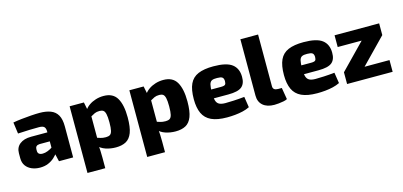

<svg xmlns="http://www.w3.org/2000/svg" viewBox="-74 -1206 3984 1897"><g transform="rotate(-15 1918.5 -257.5)"><path d="M327 -511Q394 -511 440.5 -493Q487 -475 511 -433Q535 -391 535 -317V0H390L365 -107L353 -125V-318Q352 -349 337.5 -362.5Q323 -376 285 -376Q246 -376 189 -374.5Q132 -373 70 -369L54 -486Q91 -493 140.5 -498.5Q190 -504 240 -507.5Q290 -511 327 -511ZM463 -305 462 -213H249Q226 -212 215.5 -201.5Q205 -191 205 -173V-154Q205 -135 217.5 -124.5Q230 -114 255 -114Q280 -114 308 -125Q336 -136 363 -155Q390 -174 410 -196V-132Q402 -116 385.5 -92Q369 -68 343 -43.5Q317 -19 280 -3Q243 13 194 13Q149 13 111 -3Q73 -19 50.5 -50Q28 -81 28 -128V-178Q28 -238 70.5 -271.5Q113 -305 186 -305Z M981 -509Q1077 -509 1117.5 -440Q1158 -371 1158 -243Q1158 -142 1136.5 -86.5Q1115 -31 1073.5 -8.5Q1032 14 970 14Q915 14 866 -2.5Q817 -19 784 -57L796 -132Q822 -124 844.5 -116.5Q867 -109 900 -109Q926 -109 941.5 -118.5Q957 -128 964 -156.5Q971 -185 971 -242Q971 -299 964 -328Q957 -357 942.5 -366.5Q928 -376 905 -376Q875 -376 855 -367Q835 -358 810 -343L786 -417Q802 -443 832 -464Q862 -485 900.5 -497Q939 -509 981 -509ZM778 -497 795 -413 814 -398V-71L808 -59Q811 -28 812.5 7.5Q814 43 814 76V185H632V-497Z M1592 -509Q1688 -509 1728.5 -440Q1769 -371 1769 -243Q1769 -142 1747.5 -86.5Q1726 -31 1684.5 -8.5Q1643 14 1581 14Q1526 14 1477 -2.5Q1428 -19 1395 -57L1407 -132Q1433 -124 1455.5 -116.5Q1478 -109 1511 -109Q1537 -109 1552.5 -118.5Q1568 -128 1575 -156.5Q1582 -185 1582 -242Q1582 -299 1575 -328Q1568 -357 1553.5 -366.5Q1539 -376 1516 -376Q1486 -376 1466 -367Q1446 -358 1421 -343L1397 -417Q1413 -443 1443 -464Q1473 -485 1511.5 -497Q1550 -509 1592 -509ZM1389 -497 1406 -413 1425 -398V-71L1419 -59Q1422 -28 1423.5 7.5Q1425 43 1425 76V185H1243V-497Z M2105 -511Q2239 -511 2296 -467Q2353 -423 2353 -337Q2354 -268 2315 -236Q2276 -204 2177 -204H1905V-295H2126Q2160 -295 2169.5 -305Q2179 -315 2179 -341Q2178 -370 2163 -380Q2148 -390 2111 -390Q2076 -391 2057.5 -382Q2039 -373 2032 -346Q2025 -319 2025 -265Q2025 -211 2033.5 -182Q2042 -153 2064.5 -141Q2087 -129 2128 -129Q2160 -129 2212.5 -131.5Q2265 -134 2323 -140L2340 -30Q2308 -14 2269.5 -5Q2231 4 2190 8Q2149 12 2108 12Q2008 12 1948 -16Q1888 -44 1861.5 -101.5Q1835 -159 1835 -246Q1835 -344 1862 -402Q1889 -460 1948.5 -485.5Q2008 -511 2105 -511Z M2614 -700V-171Q2614 -149 2627.5 -139Q2641 -129 2667 -129H2704L2724 -10Q2711 -2 2686 3Q2661 8 2635 10.5Q2609 13 2591 13Q2517 13 2475 -23Q2433 -59 2433 -124V-700Z M3027 -511Q3161 -511 3218 -467Q3275 -423 3275 -337Q3276 -268 3237 -236Q3198 -204 3099 -204H2827V-295H3048Q3082 -295 3091.5 -305Q3101 -315 3101 -341Q3100 -370 3085 -380Q3070 -390 3033 -390Q2998 -391 2979.5 -382Q2961 -373 2954 -346Q2947 -319 2947 -265Q2947 -211 2955.5 -182Q2964 -153 2986.5 -141Q3009 -129 3050 -129Q3082 -129 3134.5 -131.5Q3187 -134 3245 -140L3262 -30Q3230 -14 3191.5 -5Q3153 4 3112 8Q3071 12 3030 12Q2930 12 2870 -16Q2810 -44 2783.5 -101.5Q2757 -159 2757 -246Q2757 -344 2784 -402Q2811 -460 2870.5 -485.5Q2930 -511 3027 -511Z M3588 -378 3798 -377 3547 -119 3337 -120ZM3803 -120V0H3337V-120ZM3798 -497V-377H3342V-497Z"/></g></svg>

Font: Exo 2 ExtraBold
Style: Regular
Weight: 800
Designer: Natanael Gama
Foundry: Natanael Gama
Version: Version 2.010